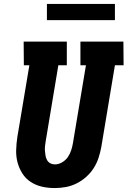

<svg xmlns="http://www.w3.org/2000/svg" viewBox="-20 -946 647 974"><path d="M257 8Q224 8 193 1Q162 -6 136 -23Q110 -40 93.5 -66Q77 -92 69 -122Q61 -152 62 -185Q63 -218 68 -251L129 -615H101L100 -735H319V-615H276L212 -231Q210 -219 208.5 -206Q207 -193 208 -180.5Q209 -168 211 -156Q213 -144 219 -133.5Q225 -123 235.5 -117.5Q246 -112 259 -112Q277 -112 295 -122.5Q313 -133 324 -149Q335 -165 341 -183.5Q347 -202 350 -220L416 -615H388V-735H606L607 -615H563L494 -201Q489 -173 480 -145.5Q471 -118 455.5 -93.5Q440 -69 417 -48.5Q394 -28 367.5 -15Q341 -2 313 3Q285 8 257 8ZM218 -844V-926H563V-844Z"/></svg>

Font: Iosevka Etoile Heavy
Style: Italic
Weight: 900
Italic angle: -9°
Designer: Belleve Invis
Foundry: Belleve Invis
Version: Version 22.1.2; ttfautohint (v1.8.4)